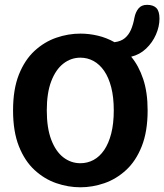

<svg xmlns="http://www.w3.org/2000/svg" viewBox="-20 -764 680 794"><path d="M312.5 10.5Q262 10.5 212.8 -6.5Q163.5 -23.5 123 -60.8Q82.5 -98 58.2 -159Q34 -220 34 -307.5Q34 -395 58.2 -455.8Q82.5 -516.5 123 -553.8Q163.5 -591 212.8 -608Q262 -625 312.5 -625Q348.5 -625 384.5 -616.5Q420.5 -608 453.5 -589.5Q480.5 -593 496.5 -606.5Q512.5 -620 521.8 -641.5Q531 -663 536 -691Q540.5 -714 552.8 -729Q565 -744 588 -744Q613.5 -744 626.5 -731Q639.5 -718 639.5 -687Q639.5 -654.5 625 -621.2Q610.5 -588 584.2 -563Q558 -538 522.5 -529.5Q553.5 -492.5 572 -437.5Q590.5 -382.5 590.5 -307.5Q590.5 -220 566.2 -159Q542 -98 501.5 -60.8Q461 -23.5 411.8 -6.5Q362.5 10.5 312.5 10.5ZM173.5 -307.5Q173.5 -234.5 192 -186Q210.5 -137.5 242 -113.2Q273.5 -89 312.5 -89Q341.5 -89 366.8 -102.5Q392 -116 410.8 -143.5Q429.5 -171 440 -212Q450.5 -253 450.5 -307.5Q450.5 -362 440 -402.8Q429.5 -443.5 410.8 -470.8Q392 -498 366.8 -511.8Q341.5 -525.5 312.5 -525.5Q273.5 -525.5 242 -501Q210.5 -476.5 192 -428.2Q173.5 -380 173.5 -307.5Z"/></svg>

Font: Sono Monospace SemiBold
Style: Regular
Weight: 600
Designer: Tyler Finck
Foundry: Tyler Finck
Version: Version 2.112